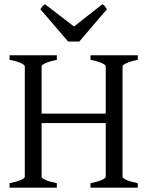

<svg xmlns="http://www.w3.org/2000/svg" viewBox="-20 -872 694 892"><path d="M24.4 -21Q56.6 -27.3 75.9 -35.6Q95.2 -43.9 95.2 -50.8V-564Q95.2 -570.3 76.4 -579.1Q57.6 -587.9 24.4 -594.2V-615.2H244.1V-594.2Q211.4 -587.4 192.4 -579.1Q173.3 -570.8 173.3 -564V-344.2H471.2V-564Q471.2 -570.3 452.4 -579.1Q433.6 -587.9 400.4 -594.2V-615.2H620.1V-594.2Q587.4 -587.4 568.4 -579.1Q549.3 -570.8 549.3 -564V-50.8Q549.3 -44.4 568.1 -35.9Q586.9 -27.3 620.1 -21V0H400.4V-21Q432.6 -27.3 451.9 -35.6Q471.2 -43.9 471.2 -50.8V-300.3H173.3V-50.8Q173.3 -44.4 192.1 -35.9Q210.9 -27.3 244.1 -21V0H24.4ZM296.4 -679.2 167.5 -829.1Q168.9 -831.1 173.1 -837.2Q177.2 -843.3 180.7 -846.2Q184.1 -849.1 189.5 -852.1L323.7 -749L455.6 -852.1Q463.4 -848.1 466.6 -844.2Q469.7 -840.3 476.6 -829.1L348.6 -679.2Z"/></svg>

Font: David Libre
Style: Regular
Weight: 400
Version: Version 1.000